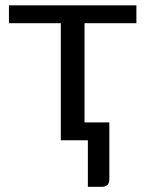

<svg xmlns="http://www.w3.org/2000/svg" viewBox="-20 -526 550 720"><path d="M364 174.5H309.5V0H208V-439H13.5V-506H491.5V-439H297V-67H390V147Q390 173 364 174.5Z"/></svg>

Font: Verano Sans
Style: Regular
Weight: 400
Designer: Lukasz Dziedzic with Adam Twardoch and Botio Nikoltchev
Foundry: tyPoland Lukasz Dziedzic
Version: Version 3.001;December 28, 2019;FontCreator 12.0.0.2547 64-b